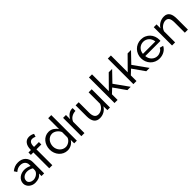

<svg xmlns="http://www.w3.org/2000/svg" viewBox="388 -2302 3875 3875"><g transform="rotate(-45 2325.0 -365.0)"><path d="M220 10Q185 10 152 -2Q119 -14 93 -35.5Q67 -57 51 -87Q35 -117 35 -153Q35 -197 54 -231.5Q73 -266 103.5 -289.5Q134 -313 173.5 -325Q213 -337 253 -336Q288 -335 324.5 -325.5Q361 -316 393 -299V-335Q393 -367 382 -390Q371 -413 352.5 -428.5Q334 -444 309.5 -451.5Q285 -459 258 -459Q219 -459 187.5 -447Q156 -435 117 -403L78 -463Q123 -498 165 -514.5Q207 -531 263 -531Q309 -531 348.5 -517.5Q388 -504 417.5 -477Q447 -450 464 -411Q481 -372 481 -321V0H405V-71Q369 -24 324 -7Q279 10 220 10ZM393 -183V-232Q364 -250 332.5 -260Q301 -270 269 -271Q241 -272 213.5 -264.5Q186 -257 165 -241.5Q144 -226 131 -203Q118 -180 118 -148Q118 -126 129.5 -109Q141 -92 158.5 -80.5Q176 -69 197 -63.5Q218 -58 238 -58Q261 -58 288.5 -67.5Q316 -77 339 -94Q362 -111 377.5 -134Q393 -157 393 -183Z M626 0V-453H555V-522H626V-533Q626 -630 669 -685Q712 -740 786 -740Q817 -740 847 -731.5Q877 -723 901 -708L879 -643Q865 -653 844.5 -659Q824 -665 804 -665Q760 -665 737 -632Q714 -599 714 -536V-522H853V-453H714V0Z M1147 10Q1093 10 1047 -12Q1001 -34 968 -71Q935 -108 916.5 -157Q898 -206 898 -260Q898 -315 915.5 -364.5Q933 -414 964.5 -451Q996 -488 1039.5 -509.5Q1083 -531 1135 -531Q1198 -531 1247.5 -498Q1297 -465 1326 -418V-730H1414V0H1338V-98Q1307 -47 1255.5 -18.5Q1204 10 1147 10ZM1168 -66Q1192 -66 1217.5 -75Q1243 -84 1265.5 -100Q1288 -116 1304.5 -137.5Q1321 -159 1326 -183V-333Q1317 -358 1299 -380.5Q1281 -403 1258.5 -419.5Q1236 -436 1210.5 -445.5Q1185 -455 1160 -455Q1121 -455 1089.5 -438.5Q1058 -422 1035.5 -394.5Q1013 -367 1001 -331.5Q989 -296 989 -259Q989 -220 1003 -184.5Q1017 -149 1041 -123Q1065 -97 1097.5 -81.5Q1130 -66 1168 -66Z M1819 -445Q1753 -443 1702.5 -411Q1652 -379 1631 -322V0H1543V-522H1625V-401Q1652 -455 1696 -488.5Q1740 -522 1790 -526Q1800 -526 1807 -526Q1814 -526 1819 -525Z M2067 10Q1985 10 1943 -45Q1901 -100 1901 -209V-522H1989V-226Q1989 -66 2100 -66Q2154 -66 2201.5 -100.5Q2249 -135 2272 -195V-522H2360V0H2286L2284 -112Q2249 -53 2192 -21.5Q2135 10 2067 10Z M2857 0 2677 -255 2577 -161V0H2489V-730H2577V-250L2845 -521H2942L2734 -305L2952 0Z M3396 0 3216 -255 3116 -161V0H3028V-730H3116V-250L3384 -521H3481L3273 -305L3491 0Z M3771 10Q3712 10 3663 -11.5Q3614 -33 3579 -70Q3544 -107 3524.5 -156.5Q3505 -206 3505 -261Q3505 -316 3524.5 -365Q3544 -414 3579.5 -451Q3615 -488 3664 -509.5Q3713 -531 3772 -531Q3831 -531 3879.5 -509Q3928 -487 3962 -450.5Q3996 -414 4014.5 -365.5Q4033 -317 4033 -265Q4033 -254 4032.5 -245Q4032 -236 4031 -231H3598Q3601 -192 3616 -160Q3631 -128 3655 -105Q3679 -82 3709.5 -69Q3740 -56 3774 -56Q3798 -56 3821 -62.5Q3844 -69 3864 -80Q3884 -91 3899.5 -107Q3915 -123 3923 -143L3999 -122Q3986 -93 3963.5 -69Q3941 -45 3911.5 -27.5Q3882 -10 3846 0Q3810 10 3771 10ZM3950 -296Q3947 -333 3931.5 -364.5Q3916 -396 3892.5 -418Q3869 -440 3838 -452.5Q3807 -465 3772 -465Q3737 -465 3706 -452.5Q3675 -440 3651.5 -417.5Q3628 -395 3613.5 -364Q3599 -333 3596 -296Z M4584 0H4496V-292Q4496 -376 4470.5 -414Q4445 -452 4393 -452Q4366 -452 4339 -441.5Q4312 -431 4288 -413Q4264 -395 4246 -370Q4228 -345 4219 -315V0H4131V-522H4211V-410Q4242 -465 4300.5 -498Q4359 -531 4428 -531Q4473 -531 4503 -514.5Q4533 -498 4551 -468.5Q4569 -439 4576.5 -399Q4584 -359 4584 -312Z"/></g></svg>

Font: IngvarSans
Style: Regular
Weight: 500
Version: Version 3.000